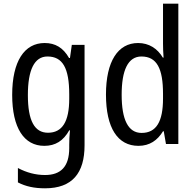

<svg xmlns="http://www.w3.org/2000/svg" viewBox="-20 -780 1056 1040"><path d="M222 -547C112 -547 46 -448 46 -266C46 -87 110 10 220 10C280 10 323 -17 355 -74H359C356 -48 355 -15 355 5V22C355 123 309 168 224 168C173 168 124 155 77 130V208C119 230 166 240 224 240C372 240 438 157 438 7V-537H369L359 -466H354C322 -522 279 -547 222 -547ZM237 -474C319 -474 355 -412 355 -269V-245C355 -121 317 -61 240 -61C167 -61 131 -126 131 -265C131 -401 166 -474 237 -474Z M730 10C791 10 833 -20 863 -69H867L879 0H946V-760H863V-543C863 -523 864 -494 866 -468H862C833 -517 787 -547 728 -547C619 -547 554 -448 554 -268C554 -86 618 10 730 10ZM747 -60C674 -60 639 -132 639 -267C639 -399 673 -474 746 -474C830 -474 863 -408 863 -272V-246C863 -122 827 -60 747 -60Z"/></svg>

Font: Noto Sans Sinhala Condensed
Style: Regular
Weight: 400
Width: 3
Designer: Jelle Bosma - Monotype Design Team
Foundry: Monotype Imaging Inc.
Version: Version 2.006